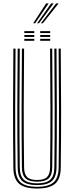

<svg xmlns="http://www.w3.org/2000/svg" viewBox="-20 -1080 427 1106"><path d="M193.8 6Q121.5 6 89.8 -21.8Q58 -49.5 57 -113.8Q55 -283.2 55.2 -455Q55.5 -626.8 57 -800H69.5Q67.8 -634 67.5 -461.4Q67.2 -288.8 69.5 -114Q70.2 -54.2 99.6 -29Q129 -3.8 193.8 -3.8Q258 -3.8 287.5 -28.9Q317 -54 317.8 -114Q320 -283.2 319.8 -455Q319.5 -626.8 317.8 -800H330Q331.8 -626.8 332 -457.1Q332.2 -287.5 330 -113.8Q329.2 -49.5 297.5 -21.8Q265.8 6 193.8 6ZM193.8 -13.8Q134.8 -13.8 108.6 -36.9Q82.5 -60 81.8 -114.2Q79.5 -284.2 79.8 -455.4Q80 -626.5 81.8 -800H94Q92.2 -633.2 92 -460.4Q91.8 -287.5 94 -114.2Q94.8 -65.2 118.1 -44.5Q141.5 -23.8 193.8 -23.8Q245.8 -23.8 269.1 -44.5Q292.5 -65.2 293 -114.2Q295.2 -283.8 295 -455.1Q294.8 -626.5 293 -800H305.5Q307 -627.2 307.4 -457.5Q307.8 -287.8 305.5 -114.2Q304.8 -60 278.5 -36.9Q252.2 -13.8 193.8 -13.8ZM193.8 -33.5Q147.8 -33.5 127.4 -52.2Q107 -71 106.2 -114.5Q104 -285.2 104.4 -455.9Q104.8 -626.5 106.2 -800H118.8Q117 -634 116.8 -460.5Q116.5 -287 118.8 -114.8Q119.2 -77 136.2 -60.1Q153.2 -43.2 193.8 -43.2Q234 -43.2 251 -60.1Q268 -77 268.5 -114.8Q270.8 -285.2 270.5 -455.9Q270.2 -626.5 268.5 -800H280.8Q282.5 -627 282.8 -457Q283 -287 280.8 -114.5Q280.2 -70.5 259.8 -52Q239.2 -33.5 193.8 -33.5ZM211.5 -889.5V-900.8H269.2V-889.5ZM120 -889.5V-900.8H177.5V-889.5ZM120 -867.2V-878.5H177.5V-867.2ZM211.5 -867.2V-878.5H269.2V-867.2ZM120 -845V-856.2H177.5V-845ZM211.5 -845V-856.2H269.2V-845ZM171.2 -945.8 245.8 -1060.5H260.2L182.5 -945.8ZM215.5 -945.8 303.2 -1060.5H317.8L226.8 -945.8ZM193.5 -945.8 274.5 -1060.5H289L204.5 -945.8Z"/></svg>

Font: Big Shoulders Inline Text Light
Style: Regular
Weight: 300
Designer: Patric King
Foundry: XO Type Co
Version: Version 1.000